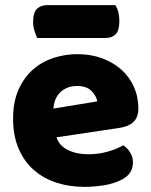

<svg xmlns="http://www.w3.org/2000/svg" viewBox="-20 -712 590 748"><path d="M309 16Q250 16 199.5 -0.5Q149 -17 111.5 -50Q74 -83 52.5 -133Q31 -183 31 -250Q31 -316 52.5 -363.5Q74 -411 109 -441.5Q144 -472 189 -486.5Q234 -501 281 -501Q334 -501 377.5 -485Q421 -469 452.5 -441Q484 -413 501.5 -374Q519 -335 519 -289Q519 -255 500 -237Q481 -219 447 -214L200 -177Q211 -144 245 -127.5Q279 -111 323 -111Q364 -111 400.5 -121.5Q437 -132 460 -146Q476 -136 487 -118Q498 -100 498 -80Q498 -35 456 -13Q424 4 384 10Q344 16 309 16ZM281 -377Q257 -377 239.5 -369Q222 -361 211 -348.5Q200 -336 194.5 -320.5Q189 -305 188 -289L359 -317Q356 -337 337 -357Q318 -377 281 -377ZM125 -564Q120 -575 114.5 -591.5Q109 -608 109 -626Q109 -663 124 -677.5Q139 -692 164 -692H429Q437 -681 441 -664.5Q445 -648 445 -630Q445 -593 430.5 -578.5Q416 -564 391 -564Z"/></svg>

Font: Baloo Bhaina
Style: Regular
Weight: 400
Designer: Manish Minz, Shuchita Grover and Ek Type
Foundry: Ek Type
Version: Version 1.443;PS 1.000;hotconv 16.6.51;makeotf.lib2.5.65220;